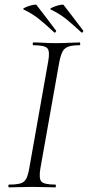

<svg xmlns="http://www.w3.org/2000/svg" viewBox="-20 -808 379 828"><path d="M19 0Q16 0 16 -6Q16 -12 19 -12Q51 -12 68 -17Q85 -22 93 -37Q101 -52 106 -81L188 -544Q196 -587 184 -600Q172 -613 124 -613Q121 -613 121 -619Q121 -625 124 -625Q144 -625 169 -623.5Q194 -622 222 -622Q254 -622 279.5 -623.5Q305 -625 324 -625Q326 -625 326 -619Q326 -613 324 -613Q292 -613 275 -607Q258 -601 250 -586Q242 -571 236 -542L154 -81Q147 -38 158.5 -25Q170 -12 219 -12Q221 -12 221 -6Q221 0 219 0Q199 0 174 -1Q149 -2 118 -2Q90 -2 64.5 -1Q39 0 19 0ZM330 -669Q299 -698 269.5 -722.5Q240 -747 199 -767Q194 -769 200.5 -773Q207 -777 218.5 -781Q230 -785 240.5 -787Q251 -789 254 -787Q276 -759 296 -732.5Q316 -706 338 -677Q341 -676 337.5 -670.5Q334 -665 330 -669ZM213 -669Q182 -698 152.5 -722.5Q123 -747 82 -767Q77 -769 83.5 -773Q90 -777 101.5 -781Q113 -785 123.5 -787Q134 -789 137 -787Q159 -759 179 -732.5Q199 -706 221 -677Q224 -676 220.5 -670.5Q217 -665 213 -669Z"/></svg>

Font: Cormorant Light
Style: Italic
Weight: 300
Italic angle: -10°
Designer: Christian Thalmann (Catharsis Fonts)
Foundry: Catharsis Fonts
Version: Version 4.000